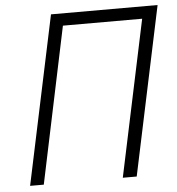

<svg xmlns="http://www.w3.org/2000/svg" viewBox="-52 -762 749 811"><g transform="rotate(-5 323.0 -357.0)"><path d="M43 0 194 -714H646L495 0H436L576 -662H240L101 0Z"/></g></svg>

Font: Noto Sans Display Light
Style: Italic
Weight: 300
Italic angle: -12°
Designer: Monotype Design Team
Foundry: Monotype Imaging Inc.
Version: Version 2.003